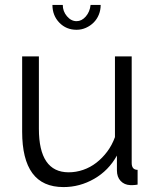

<svg xmlns="http://www.w3.org/2000/svg" viewBox="-20 -750 634 780"><path d="M238 10Q153 10 111.5 -46.5Q70 -103 70 -215V-521H138V-227Q138 -50 259 -50Q289 -50 318 -60Q347 -70 371.5 -89Q396 -108 415.5 -134Q435 -160 447 -193V-521H515V-88Q515 -60 539 -60V0Q527 2 519.5 2Q512 2 509 2Q485 1 470 -15Q455 -31 455 -58V-118Q421 -57 362.5 -23.5Q304 10 238 10ZM291 -664Q312 -664 328.5 -683Q345 -702 348 -730H389Q389 -709 381.5 -690.5Q374 -672 360.5 -658.5Q347 -645 329 -637Q311 -629 291 -629Q249 -629 221 -658Q193 -687 193 -730H235Q235 -704 252 -684Q269 -664 291 -664Z"/></svg>

Font: Oxford Sans
Style: Regular
Weight: 400
Designer: Matt McInerney, Pablo Impallari, Rodrigo Fuenzalida
Foundry: Matt McInerney, Pablo Impallari, Rodrigo Fuenzalida
Version: Version 3.000g; ttfautohint (v1.5) -l 8 -r 28 -G 28 -x 14 -D